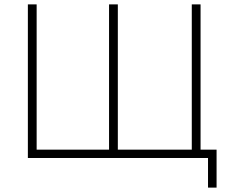

<svg xmlns="http://www.w3.org/2000/svg" viewBox="-20 -720 1046 875"><path d="M928 135H967V-38H894V-700H854V-38H517V-700H477V-38H147V-700H107V0H928Z"/></svg>

Font: Fixel Text ExtraLight
Style: Regular
Weight: 200
Width: 4
Designer: AlfaBravo + MacPaw
Foundry: Kyrylo Tkachov, Marchela Mozhyna, Serhii Makarenko, Maria Weinstein, Zakhar Kryvoshyya
Version: Version 1.211